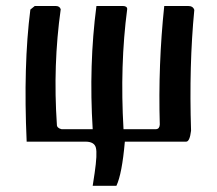

<svg xmlns="http://www.w3.org/2000/svg" viewBox="-20 -467 717 633"><path d="M384.3 -447.3Q398.9 -447.3 399.4 -437.5Q375 -252.4 387.2 -41H494.6Q505.9 -42 506.8 -56.2Q501 -252.4 521.5 -447.3Q530.3 -447.3 544.9 -447.3H600.1Q616.7 -447.3 620.6 -434.1Q603 -252.4 609.9 -36.1Q605.5 0 593.8 0Q497.6 0 391.6 0Q382.3 106.4 363.8 145.5H285.6L292 103.5Q301.3 40 296.1 20Q291 0 261.7 0H67.9Q56.6 -252.4 80.1 -435.5L94.7 -447.3H163.1Q176.8 -447.3 180.2 -436.5Q154.3 -252.4 167.5 -56.6Q167 -44.9 183.1 -41H268.1H285.6Q272.5 -252.4 297.9 -447.3Z"/></svg>

Font: Panteley
Style: Regular
Weight: 500
Designer: Kalashnikov Yuriy
Foundry: Øêîëà ïàâà èìåíè ñâÿòîãî àâíîàïîñòîëüíîãî Âëàäèìèà
Version: Version 1.80 April 12, 2018